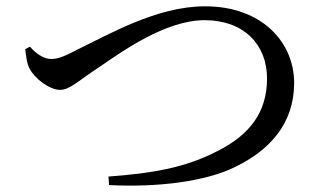

<svg xmlns="http://www.w3.org/2000/svg" viewBox="-20 -641 1040 609"><path d="M75 -493 60 -485C63 -464 64 -442 74 -423C90 -392 137 -356 170 -356C202 -356 227 -384 296 -429C365 -476 504 -577 629 -577C753 -577 827 -500 827 -392C827 -286 773 -213 668 -161C566 -108 459 -91 324 -81L326 -54C479 -46 633 -65 727 -112C834 -164 913 -248 913 -378C913 -505 813 -621 630 -621C477 -621 324 -531 222 -482C175 -457 159 -454 141 -454C119 -454 94 -471 75 -493Z"/></svg>

Font: Noto Serif JP Medium
Style: Regular
Weight: 500
Designer: Ryoko NISHIZUKA 西塚涼子 (kana & ideographs); Frank Grießhammer (Latin, Greek & Cyrillic); Wenlong ZHANG 张文龙 (bopomofo); San
Foundry: Adobe
Version: Version 2.001;hotconv 1.1.0;makeotfexe 2.6.0